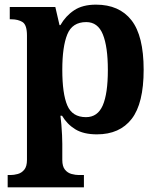

<svg xmlns="http://www.w3.org/2000/svg" viewBox="-20 -566 685 826"><path d="M13 240V187H25Q40 187 56.5 182.5Q73 178 84.5 164Q96 150 96 122V-413Q96 -459 77 -471Q58 -483 29 -483H22V-536H218L236 -458H240Q262 -497 298.5 -521.5Q335 -546 393 -546Q493 -546 545.5 -479Q598 -412 598 -266Q598 -121 546.5 -54.5Q495 12 397 12Q340 12 304.5 -9.5Q269 -31 247 -68H240Q242 -54 244 -30.5Q246 -7 247 15.5Q248 38 248 53V122Q248 150 259.5 164Q271 178 288 182.5Q305 187 319 187H341V240ZM350 -62Q400 -62 422 -112.5Q444 -163 444 -265Q444 -365 422.5 -418Q401 -471 351 -471Q291 -471 269.5 -418Q248 -365 248 -266Q248 -163 269.5 -112.5Q291 -62 350 -62Z"/></svg>

Font: Noto Serif Test
Style: Regular
Weight: 400
Version: Version 1.000